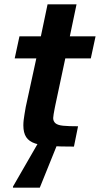

<svg xmlns="http://www.w3.org/2000/svg" viewBox="-20 -678 462 888"><path d="M322 0Q259 0 215 -2.5Q171 -5 142.5 -14.5Q114 -24 101 -44Q88 -64 88 -98Q88 -110 89.5 -123Q91 -136 93.5 -150.5Q96 -165 99 -183L148 -408H48L70 -510H169L200 -658H334L303 -510H422L400 -408H282L236 -192Q235 -187 232.5 -174.5Q230 -162 228 -149.5Q226 -137 226 -132Q226 -117 236.5 -108Q247 -99 272 -96.5Q297 -94 341 -94ZM40 190V185L157 -18H246V-13L164 190Z"/></svg>

Font: Saira Thin SemiBold
Style: Italic
Weight: 600
Italic angle: -12°
Version: Version 1.101